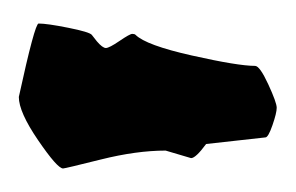

<svg xmlns="http://www.w3.org/2000/svg" viewBox="-75 -750 314 204"><g transform="rotate(-90 82.0 -648.0)"><path d="M16 -602 24 -629Q24 -660 14.5 -698Q5 -736 5 -738Q5 -744 35 -764.5Q65 -785 81 -785Q159 -768 159 -764Q159 -755 154.5 -732.5Q150 -710 147 -707.5Q144 -705 140 -702Q133 -696 133 -692.5Q133 -689 140.5 -678Q148 -667 148 -664.5Q148 -662 147 -661Q136 -650 125 -601Q114 -552 114 -534Q114 -529 94.5 -520Q75 -511 69.5 -511Q64 -511 51 -515.5Q38 -520 38 -523L31 -586Q16 -597 16 -602Z"/></g></svg>

Font: Piedra
Style: Regular
Weight: 400
Designer: Angel Koziupa & Ale Paul
Foundry: Angel Koziupa and Alejandro Paul
Version: Version 1.000